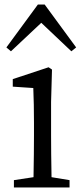

<svg xmlns="http://www.w3.org/2000/svg" viewBox="-20 -822 365 842"><path d="M41 0V-32L127 -45Q129 -155 129 -228V-284Q129 -366 126 -436L36 -442V-475L193 -527L208 -517L204 -375V-228Q204 -155 206 -45L285 -32V0ZM28 -597 8 -614 146 -802H176L314 -614L293 -597L161 -722Z"/></svg>

Font: GenRyuMin TW R
Style: Regular
Weight: 400
Version: Version 1.501;PS 1;hotconv 16.6.51;makeotf.lib2.5.65220